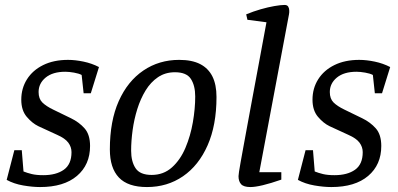

<svg xmlns="http://www.w3.org/2000/svg" viewBox="-20 -747 1607 776"><path d="M142 9Q111 9 73.5 2.5Q36 -4 7 -20L38 -140H68L75 -54Q90 -48 108.5 -43.5Q127 -39 155 -39Q207 -39 238 -61Q269 -83 269 -132Q269 -153 256 -170.5Q243 -188 211 -202L135 -237Q110 -249 88 -275Q66 -301 66 -344Q66 -390 89 -426.5Q112 -463 154.5 -484Q197 -505 255 -505Q284 -505 317.5 -498Q351 -491 380 -476L347 -370H318L310 -444Q299 -450 279 -453.5Q259 -457 244 -457Q193 -457 164.5 -433.5Q136 -410 136 -375Q136 -348 151 -333Q166 -318 195 -304L267 -269Q300 -253 322 -228Q344 -203 344 -157Q344 -81 291 -36Q238 9 142 9Z M574 9Q497 9 460.5 -29.5Q424 -68 424 -143Q424 -258 460 -338.5Q496 -419 559.5 -462Q623 -505 704 -505Q756 -505 789 -488Q822 -471 838.5 -438Q855 -405 855 -355Q855 -241 819 -159.5Q783 -78 719.5 -34.5Q656 9 574 9ZM593 -40Q641 -40 675 -70.5Q709 -101 729.5 -149.5Q750 -198 759.5 -253Q769 -308 769 -357Q769 -401 751.5 -428Q734 -455 687 -455Q648 -455 618.5 -435Q589 -415 568.5 -381.5Q548 -348 535 -306.5Q522 -265 516 -221Q510 -177 510 -138Q510 -94 528 -67Q546 -40 593 -40Z M992 9Q965 9 954.5 -2.5Q944 -14 944 -35Q944 -39 946 -53Q948 -67 952.5 -91.5Q957 -116 963.5 -152Q970 -188 979 -236.5Q988 -285 999.5 -347.5Q1011 -410 1025.5 -487Q1040 -564 1057 -657L980 -667L975 -689Q1004 -701 1033.5 -709.5Q1063 -718 1089 -722.5Q1115 -727 1130 -727Q1141 -727 1145 -720Q1149 -713 1149 -705Q1149 -701 1149 -697Q1149 -693 1148 -689L1028 -51H1117V-21Q1074 -6 1042.5 1.5Q1011 9 992 9Z M1319 9Q1288 9 1250.5 2.5Q1213 -4 1184 -20L1215 -140H1245L1252 -54Q1267 -48 1285.5 -43.5Q1304 -39 1332 -39Q1384 -39 1415 -61Q1446 -83 1446 -132Q1446 -153 1433 -170.5Q1420 -188 1388 -202L1312 -237Q1287 -249 1265 -275Q1243 -301 1243 -344Q1243 -390 1266 -426.5Q1289 -463 1331.5 -484Q1374 -505 1432 -505Q1461 -505 1494.5 -498Q1528 -491 1557 -476L1524 -370H1495L1487 -444Q1476 -450 1456 -453.5Q1436 -457 1421 -457Q1370 -457 1341.5 -433.5Q1313 -410 1313 -375Q1313 -348 1328 -333Q1343 -318 1372 -304L1444 -269Q1477 -253 1499 -228Q1521 -203 1521 -157Q1521 -81 1468 -36Q1415 9 1319 9Z"/></svg>

Font: Manuale
Style: Italic
Weight: 400
Italic angle: -11°
Designer: Eduardo Tunni / Pablo Cosgaya
Foundry: Eduardo Tunni / Pablo Cosgaya
Version: Version 1.002